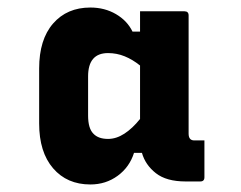

<svg xmlns="http://www.w3.org/2000/svg" viewBox="-20 -780 640 510"><path d="M220 -290Q158 -290 121 -333Q84 -376 84 -452V-598Q84 -675 121 -717.5Q158 -760 220 -760Q258 -760 288 -742.5Q318 -725 332 -696H352V-750H470Q481 -750 481 -739V-425Q481 -407 496 -407H523V-309Q523 -298 512 -298H473Q422 -298 394 -320Q366 -342 357 -374H336Q324 -336 292.5 -313Q261 -290 220 -290ZM228 -425Q241 -411 267 -411Q289 -411 310.5 -425Q332 -439 352 -464V-606Q332 -622 311 -630.5Q290 -639 267 -639Q214 -639 214 -577V-473Q214 -439 228 -425Z"/></svg>

Font: Recursive Mn Lnr St XBd
Style: Regular
Weight: 800
Monospace: yes
Version: Version 1.079;hotconv 1.0.112;makeotfexe 2.5.65598; ttfautoh